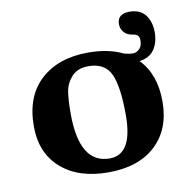

<svg xmlns="http://www.w3.org/2000/svg" viewBox="-68 -630 715 709"><g transform="rotate(-10 289.0 -275.5)"><path d="M41 -205.1Q41 -317.9 107.4 -378.4Q173.8 -439 285.2 -439Q361.8 -439 416 -412.1Q435.1 -407.2 449.2 -407.2Q461.4 -407.2 472.7 -417.7Q483.9 -428.2 483.9 -450.2Q483.9 -472.2 462.9 -475.1Q439 -478 427.5 -491.5Q416 -504.9 416 -522Q416 -561 461.9 -561Q502 -561 521.5 -535.4Q541 -509.8 541 -470.2Q541 -431.2 522.7 -405.3Q504.4 -379.4 467.3 -375Q524.9 -315.9 524.9 -213.9Q524.9 -109.9 460.9 -50Q397 9.8 283.2 9.8Q171.4 9.8 106.2 -47.6Q41 -105 41 -205.1ZM277.8 -389.2Q236.8 -389.2 214.8 -365Q192.9 -340.8 188 -309.8Q183.1 -278.8 183.1 -228Q183.1 -40 296.9 -40Q382.8 -40 382.8 -187Q382.8 -295.9 360.8 -342.5Q338.9 -389.2 277.8 -389.2Z"/></g></svg>

Font: Linux Biolinum
Style: Bold
Weight: 700
Designer: Philipp H. Poll
Foundry: Philipp H. Poll
Version: Version 1.3.2 ; ttfautohint (v0.9)